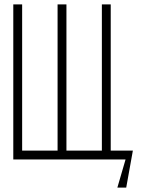

<svg xmlns="http://www.w3.org/2000/svg" viewBox="-20 -720 640 867"><path d="M40 -700H80V-40H240V-700H280V-40H440V-700H480V-40H580L550 127H510L547 0H40Z"/></svg>

Font: Fliege Mono Thin
Style: Regular
Weight: 100
Version: Version 0.020;Glyphs 3.3 (3306)